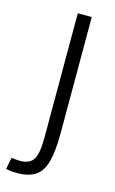

<svg xmlns="http://www.w3.org/2000/svg" viewBox="-156 -545 478 796"><g transform="rotate(15 82.5 -147.5)"><path d="M135 -500V0Q135 77 122.5 122Q110 167 81 186Q52 205 2 205Q-11 205 -21 204Q-31 203 -45 200L-35 150Q-24 151 -15.5 152Q-7 153 2 153Q43 153 59 127.5Q75 102 75 33V-500Z"/></g></svg>

Font: Epunda Slab Light
Style: Regular
Weight: 300
Designer: Simon Atzbach
Foundry: typofactur
Version: Version 1.102